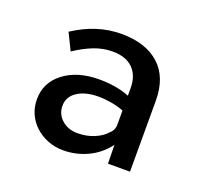

<svg xmlns="http://www.w3.org/2000/svg" viewBox="-76 -802 591 549"><g transform="rotate(20 220.0 -527.0)"><path d="M164 -342Q138 -342 116 -351Q94 -360 78 -375Q62 -390 53 -410Q44 -430 44 -454Q44 -505 85.5 -536.5Q127 -568 193 -568Q218 -568 242 -564Q266 -560 285 -552V-575Q285 -613 263.5 -634.5Q242 -656 201 -656Q173 -656 145.5 -645.5Q118 -635 88 -615L63 -666Q98 -689 134 -700.5Q170 -712 208 -712Q282 -712 323.5 -674.5Q365 -637 365 -566V-350H298L297 -407Q273 -375 238 -358.5Q203 -342 164 -342ZM186 -402Q213 -402 236 -411.5Q259 -421 272 -436Q279 -442 282 -449Q285 -456 285 -462V-507Q267 -514 246.5 -517.5Q226 -521 207 -521Q168 -521 143.5 -505Q119 -489 119 -461Q119 -436 138 -419Q157 -402 186 -402Z"/></g></svg>

Font: Rising Sun Medium
Style: Regular
Weight: 500
Designer: Matt McInerney, Pablo Impallari, Rodrigo Fuenzalida (Raleway font), Stephen Hutchings (Greek), Cristiano Sobral (main ch
Foundry: The Rising Sun Project Authors
Version: Version 4.327; ttfautohint (v1.8.4.7-5d5b-dirty)